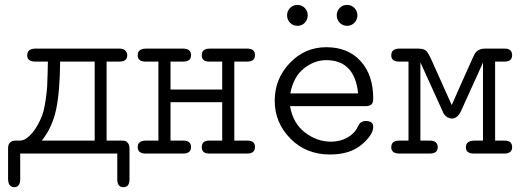

<svg xmlns="http://www.w3.org/2000/svg" viewBox="-20 -631 2140 789"><path d="M13.2 -22Q13.2 -52.7 43.9 -53.2H61Q77.1 -53.2 91.8 -64.9Q113.8 -82 129.9 -109.1Q146 -136.2 154.1 -159.2Q162.1 -182.1 167.5 -220Q172.9 -257.8 173.8 -275.4Q174.8 -293 175.8 -333.5Q176.8 -374 176.8 -377.9H125Q91.8 -377.9 91.8 -403.8Q91.8 -430.7 125 -431.2H472.2Q487.3 -431.2 495.1 -423.1Q502.9 -415 502.9 -403.8Q502.9 -378.9 473.1 -377.9H418V-53.2H480Q488.8 -53.2 494.9 -51.5Q501 -49.8 506.6 -42Q512.2 -34.2 512.2 -19V106Q512.2 138.2 487.1 138.2Q461.9 138.2 461.9 105V0H63V105Q63 138.2 38.1 138.2Q13.2 138.2 13.2 102.1ZM151.9 -53.2H369.1V-377.9H227.1Q226.1 -252.9 210.4 -180.2Q194.8 -107.4 151.9 -53.2Z M545.9 -26.9Q545.9 -52.7 579.1 -53.2H630.9V-377.9H575.7Q545.9 -378.9 545.9 -403.8Q545.9 -430.7 579.1 -431.2H732.9Q765.1 -431.2 765.1 -403.8Q765.1 -377.9 731.9 -377.9Q731.9 -377.9 680.7 -377.9V-263.2H893.1V-377.9H837.9Q809.1 -378.9 809.1 -403.8Q809.1 -430.7 840.8 -431.2H996.1Q1028.3 -431.2 1027.8 -403.8Q1027.8 -377.9 995.1 -377.9H942.9V-53.2H996.1Q1028.3 -53.2 1027.8 -26.9Q1027.8 0 996.1 0H839.8Q809.1 0 809.1 -25.9Q809.1 -52.7 837.9 -53.2H893.1V-210.9H680.7V-53.2H735.8Q764.6 -52.2 765.1 -26.9Q765.1 0 732.9 0H578.1Q545.9 0 545.9 -26.9Z M1320.8 -437Q1409.7 -437 1461.7 -380.1Q1513.7 -323.2 1513.7 -226.1Q1513.7 -206.1 1504.6 -200.4Q1495.6 -194.8 1482.9 -194.8H1171.9Q1184.1 -124 1233.4 -86.4Q1282.7 -48.8 1339.8 -48.8Q1377.9 -48.8 1408 -65.9Q1438 -83 1450.7 -110.8Q1460.4 -133.8 1482.9 -133.8Q1513.7 -133.8 1513.7 -109.9Q1513.7 -76.7 1465.8 -36.4Q1418 3.9 1335.9 3.9Q1237.8 3.9 1173.3 -61.5Q1108.9 -127 1108.9 -217Q1108.9 -307.1 1170.9 -372.1Q1232.9 -437 1320.8 -437ZM1159.7 -567.9Q1159.7 -585.9 1172.1 -598.4Q1184.6 -610.8 1201.7 -610.8Q1220.7 -610.8 1232.7 -597.9Q1244.6 -585 1244.6 -567.9Q1244.6 -550.8 1232.7 -537.8Q1220.7 -524.9 1202.6 -524.9Q1183.6 -524.9 1171.6 -537.8Q1159.7 -550.8 1159.7 -567.9ZM1172.9 -247.1H1451.7Q1437.5 -384.3 1319.8 -383.8Q1272 -383.8 1229 -349.9Q1186 -315.9 1172.9 -247.1ZM1405.8 -610.8Q1424.8 -610.8 1436.8 -597.9Q1448.7 -585 1448.7 -567.9Q1448.7 -549.8 1436.3 -537.4Q1423.8 -524.9 1406.7 -524.9Q1387.7 -524.9 1375.7 -537.8Q1363.8 -550.8 1363.8 -567.9Q1363.8 -585 1375.7 -597.9Q1387.7 -610.8 1405.8 -610.8Z M1587.9 -25.9Q1587.9 -52.7 1619.6 -53.2Q1619.6 -53.2 1658.7 -53.2V-377.9H1620.6Q1587.4 -377.9 1587.9 -403.8Q1587.9 -430.7 1620.6 -431.2H1698.7Q1723.6 -431.2 1733.2 -420.2Q1742.7 -409.2 1759.8 -370.1Q1763.7 -362.3 1765.6 -356.9L1835.9 -200.2H1836.9Q1836.9 -201.2 1859.4 -251.5Q1881.8 -301.8 1905.3 -354.5Q1928.7 -407.2 1931.6 -411.1Q1944.8 -431.2 1973.6 -431.2H2054.7Q2084.5 -431.2 2084.5 -403.8Q2084.5 -377.9 2052.7 -377.9H2014.6V-53.2H2053.7Q2084.5 -53.2 2084.5 -25.9Q2084.5 0 2051.8 0H1926.8Q1894.5 0 1894.5 -25.9Q1894.5 -52.7 1929.7 -53.2H1964.8V-375Q1962.9 -369.1 1959.7 -362.5Q1956.5 -356 1950.2 -341.6Q1943.8 -327.1 1935.8 -309.6Q1927.7 -292 1911.1 -255.6Q1894.5 -219.2 1875.5 -176.8Q1860.4 -143.6 1836.9 -144Q1817.9 -144 1803.7 -163.1Q1801.8 -166 1707.5 -375V-53.2H1745.6Q1778.8 -53.2 1778.8 -25.9Q1778.8 0 1745.6 0H1621.6Q1587.9 0 1587.9 -25.9Z"/></svg>

Font: CMU Typewriter Text
Style: Light
Weight: 200
Version: Version 0.7.0